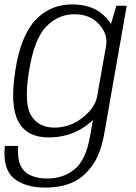

<svg xmlns="http://www.w3.org/2000/svg" viewBox="-36 -618 615 869"><path d="M169.5 231Q237.5 231 288.8 209.2Q340 187.5 379.2 134.8Q418.5 82 435 -8L537.5 -592H490.5L454.5 -468.5L372 -3.5Q353 106 301.8 148Q250.5 190 177 190Q132.5 190 100.8 174.8Q69 159.5 55.8 128.2Q42.5 97 46 42.5H-14Q-24.5 146.5 26.5 188.8Q77.5 231 169.5 231ZM184 4Q275.5 4 345 -43Q414.5 -90 423 -140.5L404 -183.5Q395 -130.5 337.8 -85.5Q280.5 -40.5 210.5 -40.5Q137.5 -40.5 104.5 -96Q71.5 -151.5 95.5 -297Q119 -443 173.5 -498.2Q228 -553.5 301 -553.5Q371 -553.5 412.2 -508.5Q453.5 -463.5 444 -410.5L477.5 -450.5Q486 -499 433.8 -548.5Q381.5 -598 289.5 -598Q191 -598 124.2 -527Q57.5 -456 33 -297Q8.5 -139.5 47 -67.8Q85.5 4 184 4Z"/></svg>

Font: Anybody UltraCondensed Thin Light
Style: Italic
Weight: 300
Italic angle: -10°
Version: Version 1.111